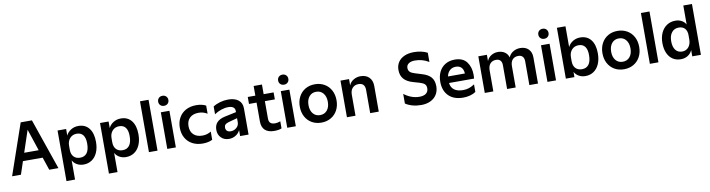

<svg xmlns="http://www.w3.org/2000/svg" viewBox="-30 -1712 10518 2845"><g transform="rotate(-10 5228.5 -289.0)"><path d="M284 -765H453L717 0H579L514 -193H217L153 0H20ZM475 -312 366 -639 257 -312Z M801 -551H930V-452Q953 -502 1003 -533Q1053 -564 1114 -564Q1219 -564 1276 -490.5Q1333 -417 1333 -287Q1333 -195 1303 -127Q1273 -59 1219 -23Q1165 13 1095 13Q1039 13 995.5 -12Q952 -37 930 -79V210H801ZM1062 -96Q1129 -96 1164.5 -143Q1200 -190 1200 -285Q1200 -369 1167.5 -412Q1135 -455 1071 -455Q1009 -455 969.5 -412Q930 -369 930 -299V-237Q930 -171 965.5 -133.5Q1001 -96 1062 -96Z M1440 -551H1569V-452Q1592 -502 1642 -533Q1692 -564 1753 -564Q1858 -564 1915 -490.5Q1972 -417 1972 -287Q1972 -195 1942 -127Q1912 -59 1858 -23Q1804 13 1734 13Q1678 13 1634.5 -12Q1591 -37 1569 -79V210H1440ZM1701 -96Q1768 -96 1803.5 -143Q1839 -190 1839 -285Q1839 -369 1806.5 -412Q1774 -455 1710 -455Q1648 -455 1608.5 -412Q1569 -369 1569 -299V-237Q1569 -171 1604.5 -133.5Q1640 -96 1701 -96Z M2079 -765H2208V0H2079Z M2355 -551H2484V0H2355ZM2343 -712Q2343 -745 2364.5 -766.5Q2386 -788 2420 -788Q2454 -788 2475.5 -766.5Q2497 -745 2497 -712Q2497 -679 2475.5 -658Q2454 -637 2420 -637Q2386 -637 2364.5 -658Q2343 -679 2343 -712Z M2592 -276Q2592 -361 2628.5 -426.5Q2665 -492 2732 -528Q2799 -564 2888 -564Q2975 -564 3034 -532V-410Q3002 -429 2971 -438Q2940 -447 2903 -447Q2819 -447 2771 -401.5Q2723 -356 2723 -276Q2723 -195 2771 -149.5Q2819 -104 2903 -104Q2940 -104 2971 -113Q3002 -122 3034 -141V-18Q2974 13 2888 13Q2799 13 2732 -23Q2665 -59 2628.5 -124.5Q2592 -190 2592 -276Z M3119 -150Q3119 -221 3159 -263.5Q3199 -306 3278 -323L3452 -360V-378Q3452 -415 3426 -434Q3400 -453 3353 -453Q3300 -453 3245 -434.5Q3190 -416 3141 -383V-500Q3187 -530 3247 -547Q3307 -564 3368 -564Q3467 -564 3522.5 -520Q3578 -476 3578 -394V0H3451V-89Q3428 -42 3383 -14.5Q3338 13 3284 13Q3210 13 3164.5 -33Q3119 -79 3119 -150ZM3327 -94Q3378 -94 3415 -127Q3452 -160 3452 -208V-269L3319 -233Q3283 -223 3267.5 -206.5Q3252 -190 3252 -162Q3252 -131 3271.5 -112.5Q3291 -94 3327 -94Z M3777 -161V-446H3663V-551H3777V-696H3902V-551H4052V-446H3902V-184Q3902 -138 3925 -117Q3948 -96 3996 -96Q4032 -96 4075 -112V-6Q4037 13 3962 13Q3873 13 3825 -31.5Q3777 -76 3777 -161Z M4160 -551H4289V0H4160ZM4148 -712Q4148 -745 4169.5 -766.5Q4191 -788 4225 -788Q4259 -788 4280.5 -766.5Q4302 -745 4302 -712Q4302 -679 4280.5 -658Q4259 -637 4225 -637Q4191 -637 4169.5 -658Q4148 -679 4148 -712Z M4397 -275Q4397 -360 4432 -425.5Q4467 -491 4529.5 -527.5Q4592 -564 4673 -564Q4754 -564 4817 -527.5Q4880 -491 4915 -425.5Q4950 -360 4950 -275Q4950 -190 4915 -125Q4880 -60 4817 -23.5Q4754 13 4673 13Q4592 13 4529.5 -23.5Q4467 -60 4432 -125.5Q4397 -191 4397 -275ZM4673 -100Q4740 -100 4779.5 -147.5Q4819 -195 4819 -275Q4819 -355 4779.5 -403Q4740 -451 4673 -451Q4607 -451 4567.5 -403Q4528 -355 4528 -275Q4528 -195 4567.5 -147.5Q4607 -100 4673 -100Z M5058 -551H5187V-456Q5207 -507 5255.5 -535.5Q5304 -564 5360 -564Q5442 -564 5489.5 -516.5Q5537 -469 5537 -387V0H5408V-349Q5408 -454 5310 -454Q5256 -454 5221.5 -418Q5187 -382 5187 -315V0H5058Z M5939 -51V-196Q6049 -112 6170 -112Q6236 -112 6270.5 -139.5Q6305 -167 6305 -217Q6305 -258 6282 -279.5Q6259 -301 6205 -317L6114 -343Q6022 -369 5976.5 -421Q5931 -473 5931 -557Q5931 -624 5964 -674Q5997 -724 6058 -751Q6119 -778 6202 -778Q6256 -778 6308 -767Q6360 -756 6404 -733V-594Q6353 -625 6301.5 -639Q6250 -653 6194 -653Q6137 -653 6102 -629.5Q6067 -606 6067 -563Q6067 -526 6089 -504Q6111 -482 6159 -468L6262 -436Q6356 -409 6399 -358.5Q6442 -308 6442 -223Q6442 -152 6409 -98.5Q6376 -45 6315.5 -16Q6255 13 6176 13Q6107 13 6046 -3.5Q5985 -20 5939 -51Z M6511 -277Q6511 -362 6543.5 -427Q6576 -492 6636.5 -528Q6697 -564 6778 -564Q6901 -564 6958.5 -486.5Q7016 -409 7016 -291Q7016 -264 7013 -237H6636Q6643 -170 6690.5 -133.5Q6738 -97 6827 -97Q6874 -97 6914.5 -111Q6955 -125 6997 -153V-39Q6962 -14 6912 -0.5Q6862 13 6808 13Q6667 13 6589 -64.5Q6511 -142 6511 -277ZM6892 -335Q6889 -396 6858.5 -426.5Q6828 -457 6776 -457Q6721 -457 6684.5 -424Q6648 -391 6638 -335Z M7132 -551H7261V-457Q7281 -507 7326.5 -535.5Q7372 -564 7427 -564Q7490 -564 7531.5 -534.5Q7573 -505 7588 -454Q7608 -506 7656.5 -535Q7705 -564 7763 -564Q7842 -564 7887.5 -518Q7933 -472 7933 -395V0H7803V-356Q7803 -405 7780 -429.5Q7757 -454 7716 -454Q7660 -454 7628.5 -419.5Q7597 -385 7597 -321V0H7468V-356Q7468 -405 7445.5 -429.5Q7423 -454 7381 -454Q7326 -454 7293.5 -418.5Q7261 -383 7261 -315V0H7132Z M8075 -551H8204V0H8075ZM8063 -712Q8063 -745 8084.5 -766.5Q8106 -788 8140 -788Q8174 -788 8195.5 -766.5Q8217 -745 8217 -712Q8217 -679 8195.5 -658Q8174 -637 8140 -637Q8106 -637 8084.5 -658Q8063 -679 8063 -712Z M8481 -79V0H8352V-765H8481V-452Q8504 -502 8554 -533Q8604 -564 8665 -564Q8770 -564 8827 -490.5Q8884 -417 8884 -287Q8884 -195 8854 -127Q8824 -59 8770 -23Q8716 13 8646 13Q8590 13 8546.5 -12Q8503 -37 8481 -79ZM8613 -96Q8680 -96 8715.5 -143Q8751 -190 8751 -285Q8751 -369 8718.5 -412Q8686 -455 8622 -455Q8560 -455 8520.5 -412Q8481 -369 8481 -299V-237Q8481 -171 8516.5 -133.5Q8552 -96 8613 -96Z M8951 -275Q8951 -360 8986 -425.5Q9021 -491 9083.5 -527.5Q9146 -564 9227 -564Q9308 -564 9371 -527.5Q9434 -491 9469 -425.5Q9504 -360 9504 -275Q9504 -190 9469 -125Q9434 -60 9371 -23.5Q9308 13 9227 13Q9146 13 9083.5 -23.5Q9021 -60 8986 -125.5Q8951 -191 8951 -275ZM9227 -100Q9294 -100 9333.5 -147.5Q9373 -195 9373 -275Q9373 -355 9333.5 -403Q9294 -451 9227 -451Q9161 -451 9121.5 -403Q9082 -355 9082 -275Q9082 -195 9121.5 -147.5Q9161 -100 9227 -100Z M9616 -765H9745V0H9616Z M9852 -271Q9852 -358 9883 -424.5Q9914 -491 9969.5 -527.5Q10025 -564 10097 -564Q10151 -564 10192.5 -541Q10234 -518 10254 -479V-765H10384V0H10254V-95Q10233 -45 10187.5 -16Q10142 13 10082 13Q10011 13 9959.5 -21.5Q9908 -56 9880 -120Q9852 -184 9852 -271ZM10120 -96Q10180 -96 10217 -139.5Q10254 -183 10254 -256V-318Q10254 -383 10221.5 -419Q10189 -455 10129 -455Q10063 -455 10024 -406.5Q9985 -358 9985 -274Q9985 -189 10020.5 -142.5Q10056 -96 10120 -96Z"/></g></svg>

Font: Application Semibold
Style: Regular
Weight: 600
Designer: Wei Huang
Foundry: Wei Huang
Version: Version 0.012